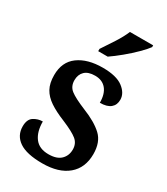

<svg xmlns="http://www.w3.org/2000/svg" viewBox="-192 -851 821 945"><g transform="rotate(30 218.5 -378.0)"><path d="M208 10Q119 10 76.5 -19Q34 -48 34 -100Q34 -140 57.5 -155Q81 -170 108 -170Q108 -112 133.5 -78Q159 -44 212 -44Q259 -44 282 -66.5Q305 -89 305 -124Q305 -158 280.5 -178Q256 -198 194 -224Q142 -245 108.5 -267.5Q75 -290 58.5 -320Q42 -350 42 -396Q42 -471 94 -509Q146 -547 232 -547Q310 -547 347.5 -518.5Q385 -490 385 -453Q385 -423 365 -406.5Q345 -390 305 -390Q305 -440 282.5 -467Q260 -494 219 -494Q180 -494 160.5 -475Q141 -456 141 -424Q141 -389 166 -369.5Q191 -350 254 -324Q327 -295 365.5 -259Q404 -223 404 -155Q404 -77 352.5 -33.5Q301 10 208 10ZM171 -619Q192 -650 218.5 -691Q245 -732 259 -766H391V-756Q379 -739 350.5 -710.5Q322 -682 287.5 -653.5Q253 -625 225 -606H171Z"/></g></svg>

Font: Noto Serif Ethiopic SemiCondensed SemiBold
Style: Regular
Weight: 600
Width: 4
Designer: Monotype Design Team
Foundry: Monotype Imaging Inc.
Version: Version 2.102; ttfautohint (v1.8.4.7-5d5b)